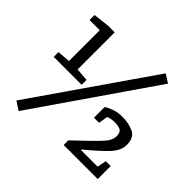

<svg xmlns="http://www.w3.org/2000/svg" viewBox="-184 -864 1080 1080"><g transform="rotate(45 356.5 -323.5)"><path d="M32 -311V-349L109 -355V-600H28V-640L123 -651H177V-356L254 -350V-311ZM108 44 57 11 543 -691 593 -659ZM422 0V-37L511 -122Q546 -155 572 -185Q598 -215 598 -244Q598 -276 581.5 -285Q565 -294 536 -294Q520 -294 506 -291Q492 -288 484 -284L474 -229H434V-314Q446 -323 476 -334.5Q506 -346 542 -346Q599 -346 636 -326.5Q673 -307 673 -254Q673 -228 662 -205Q651 -182 627 -157Q603 -132 564 -98L511 -53V-49H643L654 -103H693V0Z"/></g></svg>

Font: Faustina
Style: Regular
Weight: 400
Designer: Alfonso Garcia
Foundry: http://www.omnibus-type.com
Version: Version 1.200